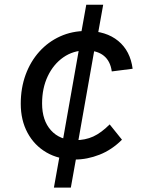

<svg xmlns="http://www.w3.org/2000/svg" viewBox="-20 -688 640 828"><path d="M303 0Q233 0 180.5 -30.5Q128 -61 98.8 -115.2Q69.5 -169.5 69.5 -240.5Q69.5 -308.5 90.5 -365.8Q111.5 -423 149.5 -465.2Q187.5 -507.5 239.2 -531Q291 -554.5 352.5 -554.5Q437.5 -554.5 489.8 -511.5Q542 -468.5 552 -391.5L462 -380Q456 -424.5 427.8 -447.5Q399.5 -470.5 350 -470.5Q296 -470.5 253.2 -440.8Q210.5 -411 186 -359.5Q161.5 -308 161.5 -242Q161.5 -168.5 199.8 -126Q238 -83.5 304.5 -83.5Q347.5 -83.5 382 -99.2Q416.5 -115 453 -151.5L506 -85.5Q462 -41.5 409 -20.8Q356 0 303 0ZM212.5 121 238.5 -24.5 244 -43 285 -275H352L311 -43L311.5 -24.5L285.5 121ZM284.5 -272 325.5 -504 326 -522.5 352 -667.5H425L399 -522.5L392.5 -504L351.5 -272Z"/></svg>

Font: Google Sans Code
Style: Italic
Weight: 400
Italic angle: -10°
Monospace: yes
Designer: Google Sans Code Authors
Foundry: Google LLC
Version: Version 6.000